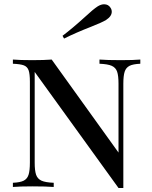

<svg xmlns="http://www.w3.org/2000/svg" viewBox="-20 -892 725 916"><path d="M42 0ZM568.4 -492.2V4.9H545.4L145.5 -548.8V-116.2Q145.5 -77.6 152.3 -58.1Q159.2 -38.6 178 -30Q196.8 -21.5 236.3 -20V0Q200.7 -2.9 134.3 -2.9Q74.7 -2.9 41.5 0V-20Q76.2 -21.5 93 -30Q109.9 -38.6 116.2 -58.1Q122.6 -77.6 122.6 -116.2V-502Q122.6 -539.6 116.5 -556.6Q110.4 -573.7 94 -580.1Q77.6 -586.4 41.5 -587.9V-607.9Q74.2 -605 134.3 -605Q189.5 -605 226.6 -607.9L545.4 -164.1V-492.2Q545.4 -530.8 538.8 -550Q532.2 -569.3 513.2 -577.9Q494.1 -586.4 454.6 -587.9V-607.9Q490.2 -605 556.6 -605Q616.7 -605 649.4 -607.9V-587.9Q614.7 -586.4 597.9 -577.9Q581.1 -569.3 574.7 -549.8Q568.4 -530.3 568.4 -492.2ZM476.6 -871.6Q497.1 -871.6 507.3 -855Q513.2 -846.2 513.2 -835.9Q513.2 -814.5 486.3 -796.9Q468.3 -785.6 414.1 -764.2Q342.3 -736.3 285.6 -708L278.3 -721.2Q326.2 -757.3 385.7 -811.5Q423.8 -847.2 446.3 -861.8Q462.4 -871.6 476.6 -871.6Z"/></svg>

Font: Playfair Display SC
Style: Regular
Weight: 400
Designer: Claus Eggers Sørensen
Foundry: Claus Eggers Sørensen
Version: Version 1.004;PS 001.004;hotconv 1.0.70;makeotf.lib2.5.58329